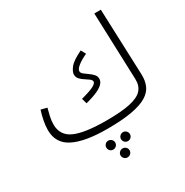

<svg xmlns="http://www.w3.org/2000/svg" viewBox="-214 -889 1279 1325"><g transform="rotate(-30 425.5 -226.5)"><path d="M400 21Q224 21 132 -25Q40 -71 40 -177Q40 -212 48 -251.5Q56 -291 67 -325L115 -313Q108 -287 100.5 -254.5Q93 -222 93 -191Q93 -104 171.5 -68Q250 -32 426 -32Q543 -32 612.5 -47Q682 -62 711.5 -94.5Q741 -127 739 -181L720 -714H772L792 -188Q794 -138 777.5 -99Q761 -60 717.5 -33.5Q674 -7 596.5 7Q519 21 400 21ZM364 -204 352 -246Q427 -266 454 -281Q481 -296 481 -309Q481 -322 466.5 -333Q452 -344 433.5 -355.5Q415 -367 401 -382Q387 -397 387 -419Q387 -441 411.5 -472.5Q436 -504 511 -540L532 -502Q486 -481 458.5 -459Q431 -437 431 -420Q431 -407 445 -395.5Q459 -384 477.5 -371.5Q496 -359 510.5 -343.5Q525 -328 525 -307Q525 -289 511.5 -272Q498 -255 463.5 -238Q429 -221 364 -204ZM482 94Q496 94 506.5 104.5Q517 115 517 129Q517 144 506.5 154.5Q496 165 482 165Q467 165 456.5 154.5Q446 144 446 129Q446 115 456.5 104.5Q467 94 482 94ZM364 94Q379 94 389.5 104.5Q400 115 400 129Q400 144 389.5 154.5Q379 165 364 165Q349 165 339 154.5Q329 144 329 129Q329 115 339 104.5Q349 94 364 94ZM423 190Q438 190 448.5 200.5Q459 211 459 225Q459 240 448.5 250.5Q438 261 423 261Q408 261 397.5 250.5Q387 240 387 225Q387 211 397.5 200.5Q408 190 423 190Z"/></g></svg>

Font: Noto Sans Arabic UI Lt
Style: Regular
Weight: 300
Designer: Monotype Design Team, Nadine Chahine and Nizar Qandah
Foundry: Monotype Imaging Inc.
Version: Version 2.010; ttfautohint (v1.8.4.7-5d5b)